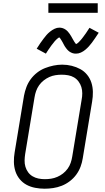

<svg xmlns="http://www.w3.org/2000/svg" viewBox="-20 -1139 640 1167"><path d="M251 8Q222 8 193.5 2.5Q165 -3 141 -16Q117 -29 99.5 -50.5Q82 -72 73.5 -98.5Q65 -125 64.5 -154.5Q64 -184 69 -213L126 -558Q131 -584 140.5 -609.5Q150 -635 166.5 -657.5Q183 -680 205.5 -697.5Q228 -715 253.5 -725Q279 -735 305.5 -740.5Q332 -746 358 -746Q388 -746 416 -739Q444 -732 468 -719Q492 -706 509.5 -684.5Q527 -663 535.5 -636.5Q544 -610 544.5 -580.5Q545 -551 540 -522L483 -177Q479 -151 469.5 -125.5Q460 -100 443.5 -77.5Q427 -55 404 -37.5Q381 -20 355.5 -10Q330 0 303.5 4Q277 8 251 8ZM252 -50Q272 -50 291 -53Q310 -56 328.5 -64Q347 -72 363 -84.5Q379 -97 391 -113.5Q403 -130 409.5 -149Q416 -168 419 -187L476 -532Q480 -552 480 -572Q480 -592 474.5 -610Q469 -628 457.5 -643.5Q446 -659 430 -668.5Q414 -678 394.5 -681.5Q375 -685 355 -685Q336 -685 317 -682Q298 -679 280 -671Q262 -663 245.5 -650Q229 -637 217.5 -620.5Q206 -604 199.5 -585.5Q193 -567 190 -548L133 -203Q130 -184 129.5 -164Q129 -144 134.5 -125.5Q140 -107 151 -92Q162 -77 178 -67.5Q194 -58 213 -54Q232 -50 252 -50ZM442 -813Q437 -813 432 -813.5Q427 -814 422.5 -815.5Q418 -817 413.5 -819Q409 -821 405 -823.5Q401 -826 397.5 -829Q394 -832 391 -835Q388 -838 385 -842Q382 -846 379 -850Q376 -854 373.5 -858Q371 -862 369 -866Q367 -870 365 -873.5Q363 -877 360.5 -882Q358 -887 355 -891.5Q352 -896 350 -899.5Q348 -903 345 -907Q342 -911 340 -912Q338 -911 333.5 -908Q329 -905 324.5 -900.5Q320 -896 317 -893Q314 -890 311.5 -887Q309 -884 306.5 -880.5Q304 -877 301 -873.5Q298 -870 294.5 -865.5Q291 -861 288 -856.5Q285 -852 281.5 -847Q278 -842 274 -836.5Q270 -831 266.5 -825Q263 -819 259 -813L203 -843Q214 -861 224.5 -876Q235 -891 244.5 -903.5Q254 -916 262.5 -926Q271 -936 284 -946.5Q297 -957 311.5 -964Q326 -971 341 -971Q351 -971 360.5 -968Q370 -965 378 -959.5Q386 -954 392 -947.5Q398 -941 403.5 -933Q409 -925 413 -918Q417 -911 422.5 -901Q428 -891 432.5 -884Q437 -877 442 -871Q445 -872 449.5 -875Q454 -878 458.5 -882.5Q463 -887 465.5 -890Q468 -893 471 -896Q474 -899 476.5 -902.5Q479 -906 482 -909.5Q485 -913 488 -917.5Q491 -922 494.5 -926.5Q498 -931 501.5 -936Q505 -941 508.5 -946.5Q512 -952 516 -958Q520 -964 524 -970L580 -940Q568 -922 558 -907Q548 -892 538.5 -879.5Q529 -867 520 -857Q511 -847 498.5 -836.5Q486 -826 471.5 -819.5Q457 -813 442 -813ZM274 -1061V-1119H574V-1061Z"/></svg>

Font: Iosevka Curly Slab LtExObl
Style: Regular
Weight: 300
Width: 7
Italic angle: -9°
Monospace: yes
Designer: Belleve Invis
Foundry: Belleve Invis
Version: Version 11.1.0; ttfautohint (v1.8.3)